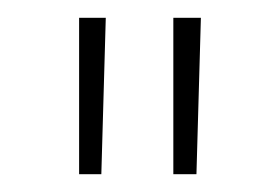

<svg xmlns="http://www.w3.org/2000/svg" viewBox="-20 -702 311 216"><path d="M99 -682 94 -506H69V-682ZM206 -682 201 -506H175V-682Z"/></svg>

Font: Elaine Sans ExtraLight
Style: Regular
Weight: 275
Designer: Wei Huang
Foundry: Wei Huang
Version: Version 2.001;December 24, 2019;FontCreator 12.0.0.2547 64-b